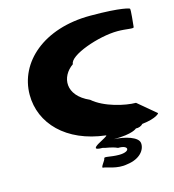

<svg xmlns="http://www.w3.org/2000/svg" viewBox="-108 -659 824 908"><g transform="rotate(-15 304.0 -205.0)"><path d="M43 -280C43 -140 153 -24 342 -2C358 3 220 51 312 51C328 57 351 56 382 70C435 68 438 103 378 103C336 103 306 91 306 101C306 111 276 142 290 142C304 142 353 166 403 156C469 148 496 108 493 77C491 45 425 27 373 25C467 25 487 3 487 3C501 4 514 -1 522 -10C594 -18 612 -41 606 -41L519 -114C468 -114 368 -136 313 -184C204 -232 213 -323 278 -368C278 -411 429 -464 522 -464C567 -464 601 -454 601 -463C601 -472 612 -552 606 -552C606 -552 575 -568 416 -568C188 -568 43 -439 43 -280Z"/></g></svg>

Font: Ampere
Style: SCSuExt
Weight: 400
Version: Version 1